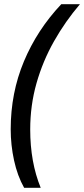

<svg xmlns="http://www.w3.org/2000/svg" viewBox="-20 -737 401 915"><path d="M95 158Q63 101 47 27.5Q31 -46 31 -121Q31 -294 94 -444.5Q157 -595 272 -717H361Q291 -635 237.5 -540.5Q184 -446 154 -340.5Q124 -235 124 -120Q124 36 174 158Z"/></svg>

Font: Noto Sans SemiCondensed Medium
Style: Italic
Weight: 500
Width: 4
Italic angle: -12°
Designer: Monotype Design Team
Foundry: Monotype Imaging Inc.
Version: Version 2.013; ttfautohint (v1.8.4.7-5d5b)